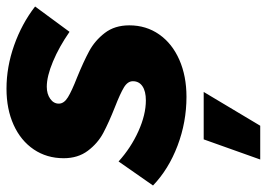

<svg xmlns="http://www.w3.org/2000/svg" viewBox="-154 -452 821 591"><g transform="rotate(-90 256.5 -156.5)"><path d="M-19 -96 55 -202Q97 -164 148 -141Q199 -118 243 -118Q271 -118 286.5 -128.5Q302 -139 302 -158Q302 -174 283 -185.5Q264 -197 223 -213Q175 -232 143 -249Q111 -266 88 -296.5Q65 -327 65 -371Q65 -423 92 -463Q119 -503 167.5 -525Q216 -547 279 -547Q346 -547 412.5 -523.5Q479 -500 532 -459L454 -353Q408 -385 362.5 -404Q317 -423 285 -423Q263 -423 248 -412.5Q233 -402 233 -386Q233 -370 252.5 -358Q272 -346 313 -330Q362 -310 394.5 -292.5Q427 -275 450.5 -244.5Q474 -214 474 -169Q474 -117 446 -77Q418 -37 368 -15Q318 7 254 7Q176 7 103.5 -20.5Q31 -48 -19 -96ZM123 60H269L165 234H61Z"/></g></svg>

Font: Gontserrat
Style: Bold Italic
Weight: 700
Italic angle: -11.3°
Designer: Julieta Ulanovsky
Foundry: Julieta Ulanovsky
Version: Version 6.001